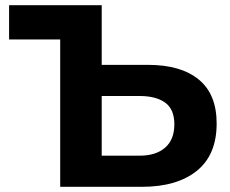

<svg xmlns="http://www.w3.org/2000/svg" viewBox="-20 -720 885 740"><path d="M212 0V-568H15V-700H372V-470H551Q677 -470 746 -413.5Q815 -357 815 -244Q815 -123 738.5 -61.5Q662 0 527 0ZM372 -120H518Q581 -120 616.5 -151Q652 -182 652 -241Q652 -299 616.5 -324.5Q581 -350 518 -350H372Z"/></svg>

Font: Montserrat
Style: Bold
Weight: 700
Designer: Julieta Ulanovsky
Foundry: Julieta Ulanovsky
Version: Version 9.000; ttfautohint (v1.8.4.7-5d5b)